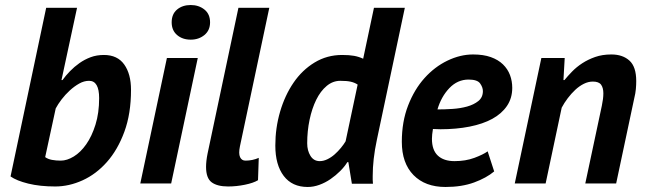

<svg xmlns="http://www.w3.org/2000/svg" viewBox="-20 -731 2574 765"><path d="M164 -700H287L225 -412H229Q242 -430 259 -447.5Q276 -465 296.5 -479.5Q317 -494 341 -503Q365 -512 394 -512Q448 -512 475 -474Q502 -436 502 -373Q502 -278 475.5 -206Q449 -134 406 -85.5Q363 -37 309 -12.5Q255 12 200 12Q139 12 92.5 0.5Q46 -11 22 -28ZM160 -105Q171 -97 187 -94Q203 -91 222 -91Q247 -91 274 -107.5Q301 -124 323.5 -156Q346 -188 360.5 -234.5Q375 -281 375 -340Q375 -409 335 -409Q315 -409 295.5 -398Q276 -387 258 -370.5Q240 -354 225.5 -335Q211 -316 202 -299Z M645 -500H768L662 0H539ZM664 -642Q664 -675 685.5 -693Q707 -711 740 -711Q772 -711 794.5 -693Q817 -675 817 -642Q817 -610 794.5 -591.5Q772 -573 740 -573Q707 -573 685.5 -591.5Q664 -610 664 -642Z M936 -148Q930 -119 936.5 -105Q943 -91 958 -91Q986 -91 1011 -102L1008 -13Q990 -2 956 5Q922 12 889 12Q846 12 823.5 -4.5Q801 -21 801 -66Q801 -89 807 -119L930 -700H1053Z M1482 -176Q1473 -134 1469 -98Q1465 -62 1465 -30Q1465 -22 1465 -14.5Q1465 -7 1466 1H1382L1368 -85H1364Q1353 -67 1335.5 -49.5Q1318 -32 1297 -17.5Q1276 -3 1252.5 5.5Q1229 14 1206 14Q1144 14 1110.5 -30Q1077 -74 1077 -151Q1077 -221 1096 -286Q1115 -351 1149.5 -401.5Q1184 -452 1233.5 -482Q1283 -512 1343 -512Q1372 -512 1391 -508.5Q1410 -505 1427 -497L1470 -700H1593ZM1405 -394Q1393 -402 1377.5 -405.5Q1362 -409 1336 -409Q1306 -409 1281.5 -388.5Q1257 -368 1240 -333.5Q1223 -299 1213.5 -254Q1204 -209 1204 -160Q1204 -131 1217 -110Q1230 -89 1254 -89Q1269 -89 1284.5 -96.5Q1300 -104 1313.5 -116Q1327 -128 1338.5 -142Q1350 -156 1357 -168Z M1949 -48Q1918 -22 1869 -4Q1820 14 1755 14Q1674 14 1627.5 -33.5Q1581 -81 1581 -166Q1581 -246 1606 -310.5Q1631 -375 1671.5 -420Q1712 -465 1763 -489.5Q1814 -514 1865 -514Q1906 -514 1935.5 -503.5Q1965 -493 1984 -474.5Q2003 -456 2012 -432Q2021 -408 2021 -381Q2021 -340 2000 -309Q1979 -278 1941.5 -257.5Q1904 -237 1851 -226.5Q1798 -216 1735 -216Q1727 -216 1720 -216.5Q1713 -217 1705 -217Q1703 -205 1702 -195.5Q1701 -186 1701 -178Q1701 -133 1724.5 -111Q1748 -89 1791 -89Q1835 -89 1870 -102Q1905 -115 1923 -128ZM1723 -295Q1751 -295 1782.5 -297Q1814 -299 1841 -306.5Q1868 -314 1886 -328.5Q1904 -343 1904 -368Q1904 -383 1893 -398.5Q1882 -414 1847 -414Q1803 -414 1770.5 -380Q1738 -346 1723 -295Z M2312 0 2378 -310Q2384 -338 2384 -359Q2384 -381 2375 -393.5Q2366 -406 2342 -406Q2324 -406 2306 -397Q2288 -388 2272 -373Q2256 -358 2242 -339.5Q2228 -321 2218 -302L2154 0H2031L2137 -500H2230L2225 -412H2229Q2242 -428 2259.5 -446Q2277 -464 2300 -479Q2323 -494 2351.5 -504Q2380 -514 2416 -514Q2461 -514 2488 -489.5Q2515 -465 2515 -408Q2515 -393 2513.5 -376Q2512 -359 2507 -339L2435 0Z"/></svg>

Font: PT Sans
Style: Bold Italic
Weight: 700
Italic angle: -12°
Designer: A.Korolkova, O.Umpeleva, V.Yefimov
Foundry: ParaType Ltd
Version: Version 2.003W OFL